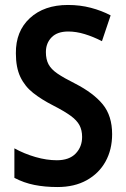

<svg xmlns="http://www.w3.org/2000/svg" viewBox="-20 -744 508 774"><path d="M432 -203Q432 -141 405.5 -93Q379 -45 329.5 -17.5Q280 10 212 10Q161 10 118.5 1.5Q76 -7 38 -27V-146Q78 -124 123 -111Q168 -98 209 -98Q259 -98 285 -125Q311 -152 311 -192Q311 -219 300.5 -239Q290 -259 264.5 -277.5Q239 -296 194 -319Q147 -343 113.5 -369.5Q80 -396 62 -434Q44 -472 44 -529Q43 -618 100.5 -671Q158 -724 254 -724Q303 -724 346.5 -712.5Q390 -701 426 -682L391 -578Q356 -596 321.5 -606.5Q287 -617 255 -617Q211 -617 188 -593.5Q165 -570 165 -534Q165 -505 175.5 -485Q186 -465 211.5 -447.5Q237 -430 283 -407Q357 -369 394.5 -323Q432 -277 432 -203Z"/></svg>

Font: Noto Sans Georgian Condensed SemiBold
Style: Regular
Weight: 600
Width: 3
Designer: Monotype Design Team, Akaki Razmadze
Foundry: Google LLC
Version: Version 2.005; ttfautohint (v1.8.4.7-5d5b)